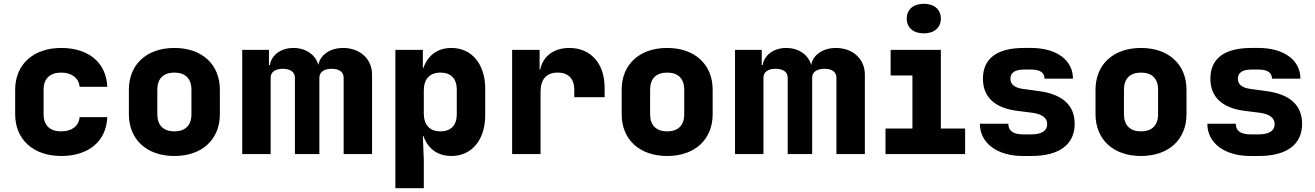

<svg xmlns="http://www.w3.org/2000/svg" viewBox="-20 -813 6940 1013"><path d="M303 10C448 10 541 -68 546 -195H400C396 -147 358 -120 303 -120C243 -120 210 -152 210 -210V-340C210 -398 243 -430 303 -430C357 -430 396 -402 400 -355H546C541 -482 448 -560 303 -560C156 -560 60 -473 60 -340V-210C60 -77 156 10 303 10Z M900 10C1047 10 1140 -78 1140 -210V-340C1140 -472 1047 -560 900 -560C753 -560 660 -472 660 -340V-210C660 -78 753 10 900 10ZM900 -120C842 -120 810 -152 810 -210V-340C810 -398 842 -430 900 -430C958 -430 990 -398 990 -340V-210C990 -152 958 -120 900 -120Z M1790 -560C1722 -560 1668 -523 1660 -470C1645 -524 1594 -560 1528 -560C1463 -560 1412 -523 1404 -470H1399V-550H1258V0H1408V-403C1408 -433 1432 -450 1472 -450C1512 -450 1536 -433 1536 -403V0H1665V-403C1665 -433 1690 -450 1730 -450C1770 -450 1793 -433 1793 -403V0H1943V-420C1943 -502 1879 -560 1790 -560Z M2362 -560C2289 -560 2238 -522 2214 -455H2211V-550H2066V180H2216V30L2211 -95H2214C2238 -28 2289 10 2362 10C2468 10 2540 -74 2540 -205V-345C2540 -476 2468 -560 2362 -560ZM2390 -210C2390 -152 2359 -120 2304 -120C2247 -120 2216 -154 2216 -215V-335C2216 -396 2247 -430 2304 -430C2359 -430 2390 -398 2390 -340Z M2984 -560C2901 -560 2844 -516 2830 -445H2827V-550H2682V0H2832V-328C2832 -395 2863 -430 2922 -430C2979 -430 3010 -397 3010 -340V-300H3170V-350C3170 -479 3096 -560 2984 -560Z M3500 10C3647 10 3740 -78 3740 -210V-340C3740 -472 3647 -560 3500 -560C3353 -560 3260 -472 3260 -340V-210C3260 -78 3353 10 3500 10ZM3500 -120C3442 -120 3410 -152 3410 -210V-340C3410 -398 3442 -430 3500 -430C3558 -430 3590 -398 3590 -340V-210C3590 -152 3558 -120 3500 -120Z M4390 -560C4322 -560 4268 -523 4260 -470C4245 -524 4194 -560 4128 -560C4063 -560 4012 -523 4004 -470H3999V-550H3858V0H4008V-403C4008 -433 4032 -450 4072 -450C4112 -450 4136 -433 4136 -403V0H4265V-403C4265 -433 4290 -450 4330 -450C4370 -450 4393 -433 4393 -403V0H4543V-420C4543 -502 4479 -560 4390 -560Z M4854 -637C4909 -637 4944 -667 4944 -715C4944 -763 4909 -793 4854 -793C4799 -793 4764 -763 4764 -715C4764 -667 4799 -637 4854 -637ZM5072 0V-135H4944V-550H4679V-415H4794V-135H4652V0Z M5421 10C5571 10 5650 -52 5650 -160C5650 -259 5584 -317 5457 -333L5376 -344C5333 -350 5311 -368 5311 -398C5311 -429 5335 -446 5382 -446H5420C5467 -446 5491 -430 5491 -398H5641C5641 -496 5554 -560 5420 -560H5382C5240 -560 5166 -504 5166 -398C5166 -301 5228 -243 5348 -228L5427 -218C5478 -211 5505 -191 5505 -158C5505 -123 5476 -104 5421 -104H5377C5326 -104 5300 -123 5300 -160H5150C5150 -58 5241 10 5377 10Z M6000 10C6147 10 6240 -78 6240 -210V-340C6240 -472 6147 -560 6000 -560C5853 -560 5760 -472 5760 -340V-210C5760 -78 5853 10 6000 10ZM6000 -120C5942 -120 5910 -152 5910 -210V-340C5910 -398 5942 -430 6000 -430C6058 -430 6090 -398 6090 -340V-210C6090 -152 6058 -120 6000 -120Z M6621 10C6771 10 6850 -52 6850 -160C6850 -259 6784 -317 6657 -333L6576 -344C6533 -350 6511 -368 6511 -398C6511 -429 6535 -446 6582 -446H6620C6667 -446 6691 -430 6691 -398H6841C6841 -496 6754 -560 6620 -560H6582C6440 -560 6366 -504 6366 -398C6366 -301 6428 -243 6548 -228L6627 -218C6678 -211 6705 -191 6705 -158C6705 -123 6676 -104 6621 -104H6577C6526 -104 6500 -123 6500 -160H6350C6350 -58 6441 10 6577 10Z"/></svg>

Font: Tekne LDO ExtraBold
Style: Regular
Weight: 800
Monospace: yes
Designer: Alessio Laiso, Mario Rullo, Paolo Rosset
Foundry: Alessio Laiso
Version: Version 1.000;hotconv 1.0.109;makeotfexe 2.5.65596